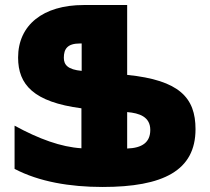

<svg xmlns="http://www.w3.org/2000/svg" viewBox="-20 -734 835 764"><path d="M388 10C629 10 758 -55 758 -220C758 -345 694 -415 486 -436V-714H313C151 -714 52 -634 52 -505C52 -397 114 -328 304 -303V-144C223 -149 135 -181 38 -234V-62C135 -11 258 10 388 10ZM305 -452C250 -457 234 -476 234 -504C234 -539 248 -561 298 -561H305ZM486 -143V-288C535 -284 578 -269 578 -217C578 -167 545 -145 486 -143Z"/></svg>

Font: Noto Sans Armenian SemiCondensed Black
Style: Regular
Weight: 900
Width: 4
Designer: Monotype Design Team
Foundry: Monotype Imaging Inc.
Version: Version 2.008